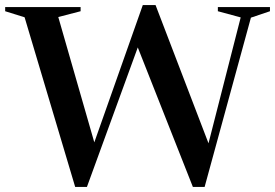

<svg xmlns="http://www.w3.org/2000/svg" viewBox="-34 -733 1090 761"><path d="M532.5 -601 310.5 8H264L63.5 -664.5L-13.5 -688.5V-705H285.5V-688.5L197 -665.5L351.5 -128L321.5 -117L532 -713H582.5L808.5 -123L780.5 -118.5L920 -664L829.5 -688.5V-705H1036V-688.5L960.5 -663L777 8H730.5L497.5 -582Z"/></svg>

Font: Newsreader 60pt Medium
Style: Regular
Weight: 500
Designer: Hugues Gentile
Foundry: Production Type
Version: Version 1.003